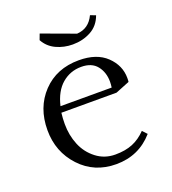

<svg xmlns="http://www.w3.org/2000/svg" viewBox="-117 -701 713 797"><g transform="rotate(-20 239.5 -302.5)"><path d="M41 -223.1Q41 -323.2 102.3 -387.7Q163.6 -452.1 262.2 -452.1Q340.8 -452.1 383.8 -410.9Q426.8 -369.6 426.8 -314Q426.8 -302.7 425.8 -296.9L363.8 -272H120.1Q117.2 -247.6 117.2 -223.1Q117.2 -173.3 134.8 -130.6Q152.3 -87.9 188.5 -60.1Q224.6 -32.2 272 -32.2Q316.4 -32.2 348.6 -45.4Q380.9 -58.6 408.2 -86.9L426.8 -66.9Q362.3 6.8 262.2 6.8Q166 6.8 103.5 -60.3Q41 -127.4 41 -223.1ZM126 -298.8H352.1Q354 -312.5 354 -324.2Q354 -365.7 331.3 -394.3Q308.6 -422.9 262.2 -422.9Q213.4 -422.9 177 -391.8Q140.6 -360.8 126 -298.8ZM138.2 -585.9 147.9 -611.8 293.9 -558.1Q346.2 -561 370.1 -611.8L394 -603Q378.9 -561 342.8 -541.5Q306.6 -522 262.2 -522Q223.6 -522 189.9 -537.6Q156.2 -553.2 138.2 -585.9Z"/></g></svg>

Font: Dihjauti S
Style: Regular
Weight: 400
Designer: T. Christopher White
Version: Version 3.0.0